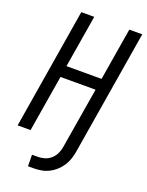

<svg xmlns="http://www.w3.org/2000/svg" viewBox="-170 -818 842 1101"><g transform="rotate(20 250.5 -267.5)"><path d="M144 200 143 130H178Q198 130 219 124Q240 118 257 103Q274 88 283.5 68Q293 48 296 28L358 -345H144L87 0H8L129 -735H208L155 -415H369L422 -735H501L375 28Q371 51 363.5 73.5Q356 96 342.5 116.5Q329 137 310 154Q291 171 269.5 181.5Q248 192 224.5 196Q201 200 178 200Z"/></g></svg>

Font: Iosevka Curly
Style: Italic
Weight: 400
Italic angle: -9°
Monospace: yes
Designer: Belleve Invis
Foundry: Belleve Invis
Version: Version 22.1.2; ttfautohint (v1.8.4)